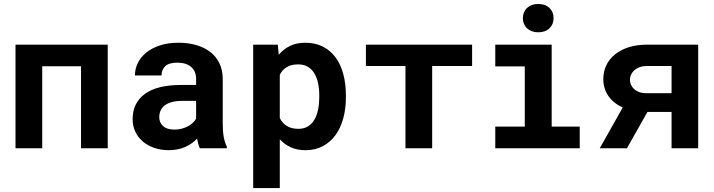

<svg xmlns="http://www.w3.org/2000/svg" viewBox="-20 -756 3641 979"><path d="M529.3 0H393.1V-418H195.3V0H59.1V-528.3H529.3Z M999 0Q994.1 -9.8 990.7 -22.5Q987.3 -35.2 984.9 -49.3Q973.6 -37.1 959 -26.4Q944.3 -15.6 926.5 -7.6Q908.7 0.5 887.2 5.1Q865.7 9.8 840.8 9.8Q800.3 9.8 766.4 -2Q732.4 -13.7 708 -34.7Q683.6 -55.7 669.9 -84.7Q656.2 -113.8 656.2 -147.9Q656.2 -231.4 718.5 -277.1Q780.8 -322.8 904.3 -322.8H980V-354Q980 -392.1 955.1 -414.3Q930.2 -436.5 883.3 -436.5Q841.8 -436.5 822.8 -418.7Q803.7 -400.9 803.7 -371.1H668Q668 -404.8 682.9 -435.1Q697.8 -465.3 726.3 -488.3Q754.9 -511.2 796.1 -524.7Q837.4 -538.1 890.6 -538.1Q938.5 -538.1 979.7 -526.4Q1021 -514.6 1051.3 -491.7Q1081.5 -468.8 1098.6 -433.8Q1115.7 -398.9 1115.7 -353V-126.5Q1115.7 -84 1121.1 -56.2Q1126.5 -28.3 1136.7 -8.3V0ZM869.6 -95.2Q890.1 -95.2 907.7 -100.1Q925.3 -105 939.5 -112.8Q953.6 -120.6 963.9 -130.6Q974.1 -140.6 980 -150.9V-241.7H910.6Q878.9 -241.7 856.4 -235.6Q834 -229.5 819.8 -218.5Q805.7 -207.5 798.8 -192.1Q792 -176.8 792 -158.7Q792 -131.3 811.3 -113.3Q830.6 -95.2 869.6 -95.2Z M1743.7 -259.3Q1743.7 -201.7 1730.2 -152.3Q1716.8 -103 1690.7 -67.1Q1664.6 -31.2 1626 -10.7Q1587.4 9.8 1537.6 9.8Q1495.1 9.8 1462.9 -4.9Q1430.7 -19.5 1406.7 -45.9V203.1H1271V-528.3H1396.5L1401.4 -476.6Q1425.8 -505.9 1459 -522Q1492.2 -538.1 1536.6 -538.1Q1586.9 -538.1 1625.5 -518.8Q1664.1 -499.5 1690.4 -464.1Q1716.8 -428.7 1730.2 -379.2Q1743.7 -329.6 1743.7 -269.5ZM1607.9 -269.5Q1607.9 -302.7 1601.8 -331.8Q1595.7 -360.8 1582.8 -382.1Q1569.8 -403.3 1549.6 -415.5Q1529.3 -427.7 1500.5 -427.7Q1464.8 -427.7 1442.1 -413.8Q1419.4 -399.9 1406.7 -374.5V-153.8Q1419.4 -128.9 1442.1 -114Q1464.8 -99.1 1501.5 -99.1Q1530.3 -99.1 1550.5 -111.8Q1570.8 -124.5 1583.5 -146.5Q1596.2 -168.5 1602.1 -197.5Q1607.9 -226.6 1607.9 -259.3Z M2387.2 -419.4H2183.6V0H2047.4V-419.4H1845.7V-528.3H2387.2Z M2505.4 -528.3H2793V-110.4H2936V0H2505.4V-110.4H2655.8V-417.5H2505.4ZM2646 -663.6Q2646 -679.2 2651.6 -692.6Q2657.2 -706.1 2667.5 -715.6Q2677.7 -725.1 2692.1 -730.5Q2706.5 -735.8 2724.1 -735.8Q2760.3 -735.8 2781.5 -715.6Q2802.7 -695.3 2802.7 -663.6Q2802.7 -631.8 2781.5 -611.6Q2760.3 -591.3 2724.1 -591.3Q2706.5 -591.3 2692.1 -596.7Q2677.7 -602.1 2667.5 -611.6Q2657.2 -621.1 2651.6 -634.5Q2646 -647.9 2646 -663.6Z M3540 -528.3V0H3404.3V-185.1H3281.2L3176.8 0H3038.1L3155.3 -208Q3107.4 -229.5 3081.8 -267.1Q3056.2 -304.7 3056.2 -353Q3056.2 -391.1 3071.5 -423.1Q3086.9 -455.1 3115.7 -478.5Q3144.5 -502 3185.8 -515.1Q3227.1 -528.3 3279.3 -528.3ZM3191.9 -349.1Q3191.9 -336.9 3197 -324.7Q3202.1 -312.5 3212.4 -302.7Q3222.7 -293 3238.3 -286.9Q3253.9 -280.8 3275.4 -280.8H3404.3V-419.4H3279.3Q3256.8 -419.4 3240.5 -413.1Q3224.1 -406.7 3213.4 -396.7Q3202.6 -386.7 3197.3 -374.3Q3191.9 -361.8 3191.9 -349.1Z"/></svg>

Font: Roboto Mono
Style: Bold
Weight: 700
Designer: Google
Version: Version 2.000985; 2015; ttfautohint (v1.3)